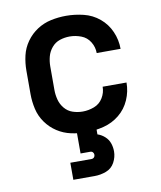

<svg xmlns="http://www.w3.org/2000/svg" viewBox="-84 -605 744 887"><g transform="rotate(-10 288.0 -162.0)"><path d="M286 8Q327 8 368 -2.5Q409 -13 441.5 -39.5Q474 -66 491 -105Q508 -144 508 -186H396Q396 -158 381 -133.5Q366 -109 339.5 -99Q313 -89 286 -89Q262 -89 239.5 -96.5Q217 -104 201.5 -122.5Q186 -141 180 -164Q174 -187 174 -210V-320Q174 -344 180 -366.5Q186 -389 201.5 -407.5Q217 -426 239.5 -433.5Q262 -441 286 -441Q313 -441 339.5 -431Q366 -421 381 -396.5Q396 -372 396 -344H508Q508 -386 491 -425Q474 -464 441.5 -491Q409 -518 368 -528Q327 -538 286 -538Q250 -538 215 -530.5Q180 -523 150 -503.5Q120 -484 99 -454.5Q78 -425 70 -390.5Q62 -356 62 -320V-210Q62 -175 70 -140Q78 -105 99 -75.5Q120 -46 150 -26.5Q180 -7 215 0.5Q250 8 286 8ZM188 214H288Q316 214 342.5 204Q369 194 382.5 169Q396 144 396 117Q396 97 389.5 78.5Q383 60 368 46.5Q353 33 335 27Q334 27 334 27Q334 27 334 27V0H242V100H288Q295 100 299.5 105Q304 110 304 117Q304 124 299.5 129Q295 134 288 134H188Z"/></g></svg>

Font: Iosevka Sparkle Semibold
Style: Regular
Weight: 600
Designer: Belleve Invis
Foundry: Belleve Invis
Version: Version 4.5.0; ttfautohint (v1.8.3)